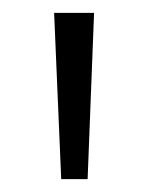

<svg xmlns="http://www.w3.org/2000/svg" viewBox="-20 -734 229 298"><path d="M126 -714H64L75 -456H116Z"/></svg>

Font: Noto Sans Myanmar Condensed Light
Style: Regular
Weight: 300
Width: 3
Designer: Monotype Design Team
Foundry: Monotype Imaging Inc.
Version: Version 2.107